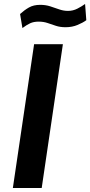

<svg xmlns="http://www.w3.org/2000/svg" viewBox="-20 -945 454 965"><path d="M44.6 0 151.4 -723H296.1L189.6 0ZM92.7 -804 80.9 -874.6Q102 -893.9 125.3 -907.3Q148.7 -920.7 182.2 -920.7Q209.2 -920.7 232.7 -913.1Q256.2 -905.5 277.9 -897.8Q299.6 -890.2 321.6 -890.2Q346.7 -890.2 368.8 -901.5Q390.8 -912.7 407.6 -925L413.8 -843.5Q396.8 -830.8 369.5 -819.5Q342.3 -808.2 309.4 -808.2Q282.3 -808.2 261.2 -815.2Q240.1 -822.2 219.5 -829.2Q199 -836.3 174.3 -836.3Q149.8 -836.3 132.1 -828.3Q114.5 -820.3 92.7 -804Z"/></svg>

Font: Public Sans Thin
Style: Italic
Weight: 100
Italic angle: -8°
Designer: The Public Sans project authors (U.S. Web Design System). Libre Franklin designed by Pablo Impallari and Rodrigo Fuenzal
Version: Version 2.000